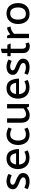

<svg xmlns="http://www.w3.org/2000/svg" viewBox="1767 -2429 679 4253"><g transform="rotate(-90 2106.5 -302.5)"><path d="M351 -383Q323 -396 292.5 -406Q262 -416 223 -416Q185 -416 162.5 -400.5Q140 -385 140 -359Q141 -337 166.5 -320.5Q192 -304 236 -289Q296 -267 348 -229.5Q400 -192 400 -132Q400 -64 349.5 -25.5Q299 13 203 13Q172 13 123 2Q74 -9 43 -31L73 -102Q104 -87 137 -78Q170 -69 203 -69Q251 -69 277.5 -84Q304 -99 304 -127Q304 -155 275.5 -175.5Q247 -196 200 -211Q143 -230 92 -264Q41 -298 41 -357Q41 -423 90.5 -460.5Q140 -498 225 -498Q256 -498 303 -486Q350 -474 381 -452Z M932 -221H588Q593 -154 630 -111Q667 -68 741 -68Q784 -68 813.5 -77.5Q843 -87 873 -101L903 -31Q871 -9 821.5 1.5Q772 12 741 12Q619 12 553.5 -58.5Q488 -129 488 -243Q488 -356 549.5 -427Q611 -498 720 -498Q838 -498 885 -415Q932 -332 932 -221ZM839 -286Q830 -346 801 -381Q772 -416 717 -416Q661 -416 629 -380.5Q597 -345 590 -286Z M1255 -416Q1187 -416 1153.5 -366.5Q1120 -317 1119 -244Q1119 -168 1151 -118.5Q1183 -69 1252 -69Q1296 -69 1321.5 -78Q1347 -87 1378 -102L1407 -33Q1375 -11 1329 1Q1283 13 1252 13Q1140 13 1080.5 -58Q1021 -129 1021 -243Q1022 -356 1082.5 -427Q1143 -498 1256 -498Q1286 -498 1331.5 -485.5Q1377 -473 1409 -451L1381 -383Q1350 -396 1324 -406Q1298 -416 1255 -416Z M1845 -51Q1813 -21 1768.5 -2.5Q1724 16 1685 16Q1596 16 1555.5 -35.5Q1515 -87 1515 -165V-485H1612V-172Q1612 -125 1635.5 -95.5Q1659 -66 1705 -66Q1732 -66 1767 -80.5Q1802 -95 1832 -120V-485H1928V0H1873Z M2492 -221H2148Q2153 -154 2190 -111Q2227 -68 2301 -68Q2344 -68 2373.5 -77.5Q2403 -87 2433 -101L2463 -31Q2431 -9 2381.5 1.5Q2332 12 2301 12Q2179 12 2113.5 -58.5Q2048 -129 2048 -243Q2048 -356 2109.5 -427Q2171 -498 2280 -498Q2398 -498 2445 -415Q2492 -332 2492 -221ZM2399 -286Q2390 -346 2361 -381Q2332 -416 2277 -416Q2221 -416 2189 -380.5Q2157 -345 2150 -286Z M2885 -383Q2857 -396 2826.5 -406Q2796 -416 2757 -416Q2719 -416 2696.5 -400.5Q2674 -385 2674 -359Q2675 -337 2700.5 -320.5Q2726 -304 2770 -289Q2830 -267 2882 -229.5Q2934 -192 2934 -132Q2934 -64 2883.5 -25.5Q2833 13 2737 13Q2706 13 2657 2Q2608 -9 2577 -31L2607 -102Q2638 -87 2671 -78Q2704 -69 2737 -69Q2785 -69 2811.5 -84Q2838 -99 2838 -127Q2838 -155 2809.5 -175.5Q2781 -196 2734 -211Q2677 -230 2626 -264Q2575 -298 2575 -357Q2575 -423 2624.5 -460.5Q2674 -498 2759 -498Q2790 -498 2837 -486Q2884 -474 2915 -452Z M3294 -4Q3281 3 3257.5 10Q3234 17 3212 17Q3141 17 3099 -22Q3057 -61 3057 -135V-406H2989L2988 -479H3057V-600L3153 -622V-479H3241L3271 -406H3153V-150Q3153 -113 3169.5 -89.5Q3186 -66 3222 -66Q3234 -66 3246.5 -69.5Q3259 -73 3269 -77Z M3388 0V-485H3442L3473 -416Q3501 -440 3543.5 -462.5Q3586 -485 3625 -485L3646 -408Q3606 -408 3562.5 -386.5Q3519 -365 3484 -331V0Z M3925 13Q3815 12 3758 -59.5Q3701 -131 3701 -244Q3702 -356 3763 -426.5Q3824 -497 3934 -498Q4048 -498 4106.5 -425.5Q4165 -353 4165 -239Q4165 -126 4101 -57Q4037 12 3925 13ZM4068 -239Q4068 -317 4037 -366.5Q4006 -416 3937 -416Q3868 -416 3834 -369.5Q3800 -323 3799 -245Q3799 -164 3828.5 -116.5Q3858 -69 3927 -69Q3995 -69 4031 -114Q4067 -159 4068 -239Z"/></g></svg>

Font: Palanquin Medium
Style: Regular
Weight: 500
Designer: Pria Ravichandran
Version: Version 1.0.4